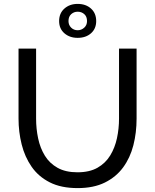

<svg xmlns="http://www.w3.org/2000/svg" viewBox="-20 -959 795 984"><path d="M378 5Q293 5 235 -24.5Q177 -54 142 -104.5Q107 -155 91 -219Q75 -283 75 -351V-710H165V-351Q165 -299 175.5 -249.5Q186 -200 210 -161Q234 -122 275 -99Q316 -76 377 -76Q439 -76 480 -99.5Q521 -123 545 -162.5Q569 -202 579.5 -251Q590 -300 590 -351V-710H680V-351Q680 -279 663.5 -214.5Q647 -150 611 -101Q575 -52 517.5 -23.5Q460 5 378 5ZM283 -851Q283 -891 310 -915Q337 -939 378 -939Q420 -939 446.5 -915Q473 -891 473 -851Q473 -812 446.5 -788.5Q420 -765 378 -765Q337 -765 310 -788.5Q283 -812 283 -851ZM378 -899Q359 -899 345 -886.5Q331 -874 331 -851Q331 -831 344.5 -817.5Q358 -804 378 -804Q397 -804 411.5 -817Q426 -830 426 -851Q426 -874 412 -886.5Q398 -899 378 -899Z"/></svg>

Font: Raleway Medium
Style: Regular
Weight: 500
Designer: Matt McInerney, Pablo Impallari, Rodrigo Fuenzalida
Foundry: Matt McInerney, Pablo Impallari, Rodrigo Fuenzalida
Version: Version 4.026